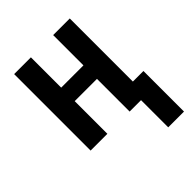

<svg xmlns="http://www.w3.org/2000/svg" viewBox="-208 -657 964 964"><g transform="rotate(-45 273.5 -175.0)"><path d="M419 193V0H338V-232H180V0H61V-543H180V-328H338V-543H456V-95H531V193Z"/></g></svg>

Font: Noto Sans Disp Cond SemBd
Style: Regular
Weight: 600
Width: 3
Designer: Monotype Design Team
Foundry: Monotype Imaging Inc.
Version: Version 2.000;GOOG;noto-source:20170915:90ef993387c0; ttfaut